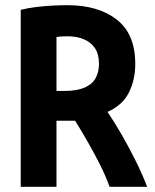

<svg xmlns="http://www.w3.org/2000/svg" viewBox="-20 -721 600 741"><path d="M60 0V-683Q87 -690 120.5 -694Q154 -698 186 -699.5Q218 -701 240 -701Q359 -701 430.5 -645.5Q502 -590 502 -474Q502 -413 477.5 -364Q453 -315 395 -289Q421 -251 449.5 -201.5Q478 -152 504 -99.5Q530 -47 548 0H403Q387 -44 365.5 -86.5Q344 -129 320 -171Q296 -213 270 -255Q266 -255 262.5 -255Q259 -255 255 -255H198V0ZM198 -370H228Q276 -370 305.5 -382.5Q335 -395 348.5 -418.5Q362 -442 362 -475Q362 -512 346.5 -535Q331 -558 303.5 -569.5Q276 -581 240 -581Q233 -581 221 -580.5Q209 -580 198 -578Z"/></svg>

Font: Ubuntu Sans Mono
Style: Bold
Weight: 700
Monospace: yes
Designer: Dalton Maag Ltd
Foundry: Dalton Maag Ltd
Version: Version 1.006